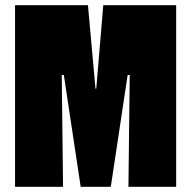

<svg xmlns="http://www.w3.org/2000/svg" viewBox="-20 -720 737 740"><path d="M38 0V-700H319L348 -378H351L378 -700H659V0H475L480 -431H472L407 0H291L226 -431H218L223 0Z"/></svg>

Font: Phudu Light Black
Style: Regular
Weight: 900
Version: Version 1.005;gftools[0.9.23]